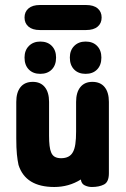

<svg xmlns="http://www.w3.org/2000/svg" viewBox="-20 -736 503 767"><path d="M303 -19Q305 -2 318.5 4.5Q332 11 347 11Q376 11 395.5 1Q415 -9 415 -44V-329Q415 -367 398 -388Q381 -409 349 -409Q318 -409 301 -388Q284 -367 284 -329V-211Q284 -181 281 -160.5Q278 -140 271 -128Q258 -104 224 -104Q209 -104 199 -109.5Q189 -115 184 -128Q176 -147 176 -194V-329Q176 -367 159 -388Q142 -409 111 -409Q79 -409 62 -388Q45 -367 45 -329V-184Q45 -144 47.5 -119.5Q50 -95 54 -77Q82 11 197 11Q255 11 303 -19ZM141 -570Q113 -570 95.5 -552.5Q78 -535 78 -506Q78 -476 95 -458.5Q112 -441 141 -441Q170 -441 187 -458.5Q204 -476 204 -506Q204 -535 187 -552.5Q170 -570 141 -570ZM322 -570Q294 -570 276.5 -552.5Q259 -535 259 -506Q259 -476 276 -458.5Q293 -441 322 -441Q351 -441 368 -458.5Q385 -476 385 -506Q385 -535 368 -552.5Q351 -570 322 -570ZM139 -716Q110 -716 94 -702.5Q78 -689 78 -666Q78 -643 94 -629.5Q110 -616 139 -616H324Q354 -616 370 -629.5Q386 -643 386 -666Q386 -689 370 -702.5Q354 -716 324 -716Z"/></svg>

Font: Beiruti ExtraBold
Style: Regular
Weight: 800
Designer: Arlette Boutros
Foundry: Boutros
Version: Version 1.41